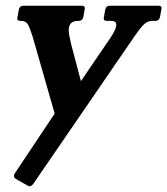

<svg xmlns="http://www.w3.org/2000/svg" viewBox="-20 -460 585 671"><path d="M186 -11 94 -332Q84 -364 77 -375.5Q70 -387 53 -387H51Q38 -387 41 -400L46 -427Q49 -440 62 -440H266Q279 -440 276 -427L271 -400Q268 -387 255 -387H253Q225 -387 221 -364Q219 -353 222 -337Q225 -321 229 -304L277 -123ZM253 -162 351 -306Q365 -325 374.5 -341.5Q384 -358 386 -369Q389 -387 369 -387H353Q340 -387 343 -400L348 -427Q351 -440 364 -440H534Q547 -440 544 -427L539 -400Q536 -387 523 -387H511Q497 -387 484.5 -376Q472 -365 450 -333L96 183Q87 195 77 189L35 165Q25 159 31 147L181 -78Z"/></svg>

Font: Young Serif Light
Style: Italic
Weight: 300
Italic angle: -10.979°
Designer: Bastien Sozeau
Foundry: NBR — Bastien Sozeau
Version: Version 5.001